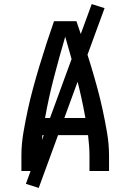

<svg xmlns="http://www.w3.org/2000/svg" viewBox="-20 -839 640 942"><path d="M85 0V-74Q85 -130 94.5 -186.5Q104 -243 116 -298.5Q128 -354 143 -409Q158 -464 174.5 -518.5Q191 -573 208.5 -627Q226 -681 245 -735H355Q374 -681 391.5 -627Q409 -573 425.5 -518.5Q442 -464 457 -409Q472 -354 484 -298.5Q496 -243 505.5 -186.5Q515 -130 515 -74V0H419V-74Q419 -99 417 -125Q415 -151 412 -176H188Q185 -151 183 -125Q181 -99 181 -74V0ZM399 -260Q381 -361 355 -460.5Q329 -560 300 -659Q271 -560 245 -460.5Q219 -361 201 -260ZM170 83 107 63 430 -819 493 -799Z"/></svg>

Font: Zed Mono Medium Extended
Style: Regular
Weight: 500
Width: 7
Monospace: yes
Designer: Belleve Invis
Foundry: Belleve Invis
Version: Version 1.0.0; ttfautohint (v1.8.4)